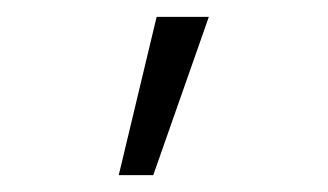

<svg xmlns="http://www.w3.org/2000/svg" viewBox="-20 -132 390 228"><path d="M162 76H121L166 -112H228Z"/></svg>

Font: Inconsolata ExtraCondensed SemiBold
Style: Regular
Weight: 600
Width: 2
Monospace: yes
Designer: Raph Levien, Cyreal, Brenton Simpson
Foundry: Raph Levien, Cyreal, Google
Version: Version 3.001; ttfautohint (v1.8.2.53-6de2)